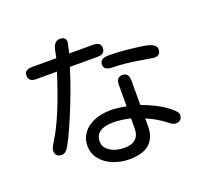

<svg xmlns="http://www.w3.org/2000/svg" viewBox="-142 -953 1283 1196"><g transform="rotate(-20 500.0 -355.0)"><path d="M169 -117Q154 -98 134 -98Q91 -98 91 -141Q91 -156 112 -190Q195 -319 282 -596H145Q95 -596 95 -637Q95 -676 145 -676H307L317 -726Q329 -782 368 -782Q408 -782 408 -745L393 -679L392 -676H552Q601 -676 601 -637Q601 -596 552 -596H368Q322 -449 260 -302Q198 -155 169 -117ZM515 -256Q555 -256 616 -244V-386Q616 -437 658 -437Q699 -437 699 -386V-223Q790 -190 849 -149Q911 -105 911 -82Q911 -39 866 -39Q850 -39 821 -63Q769 -104 699 -134V-79Q696 72 521 72Q464 72 413.5 51.5Q363 31 332.5 -7Q302 -45 302 -96Q302 -143 328.5 -179.5Q355 -216 403.5 -236Q452 -256 515 -256ZM516 -6Q616 -6 616 -99V-165Q549 -179 504 -179Q383 -179 383 -94Q383 -56 421 -31Q459 -6 516 -6ZM619 -581Q714 -581 848 -561Q925 -547 925 -512Q925 -470 883 -470L842 -476Q700 -502 619 -502Q560 -502 560 -540Q560 -581 619 -581Z"/></g></svg>

Font: 寒蝉全圆体
Style: Regular
Weight: 400
Designer: Warren2060
      Designed by Motoya company      

      [Varela Round]
      Joe Prince(Latin component); Avraham Cornf
Foundry: ChillType
Version: Version 3.200